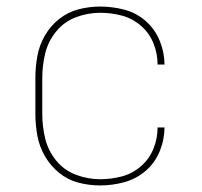

<svg xmlns="http://www.w3.org/2000/svg" viewBox="-20 -558 616 586"><path d="M286 8Q323 8 359.5 -2Q396 -12 424.5 -36.5Q453 -61 467.5 -96.5Q482 -132 482 -169H461Q461 -136 448.5 -104.5Q436 -73 410 -50.5Q384 -28 351.5 -19.5Q319 -11 286 -11Q248 -11 212 -24.5Q176 -38 151.5 -68Q127 -98 118 -135Q109 -172 109 -210V-320Q109 -358 118 -395Q127 -432 151.5 -462Q176 -492 212 -505.5Q248 -519 286 -519Q319 -519 351.5 -510.5Q384 -502 410 -479.5Q436 -457 448.5 -425.5Q461 -394 461 -361H482Q482 -398 467.5 -433.5Q453 -469 424.5 -494Q396 -519 359.5 -528.5Q323 -538 286 -538Q252 -538 219.5 -529.5Q187 -521 160.5 -500Q134 -479 117 -449.5Q100 -420 94 -387Q88 -354 88 -320V-210Q88 -177 94 -144Q100 -111 117 -81.5Q134 -52 160.5 -30.5Q187 -9 219.5 -0.5Q252 8 286 8Z"/></svg>

Font: Iosevka Sparkle Thin
Style: Regular
Weight: 100
Designer: Belleve Invis
Foundry: Belleve Invis
Version: Version 4.5.0; ttfautohint (v1.8.3)